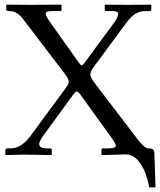

<svg xmlns="http://www.w3.org/2000/svg" viewBox="-20 -666 690 827"><path d="M521 -1 419.9 2 417 0V-20Q417 -26.9 422.9 -26.9H446.8Q479 -26.9 479 -39.1Q479 -46.4 460 -73.2L324.2 -261.2Q316.4 -272 310.1 -272Q306.2 -272 294.9 -257.8L163.1 -77.1Q148.9 -55.7 148.9 -45.9Q148.9 -37.1 156.5 -32Q164.1 -26.9 178.2 -26.9H196.8Q203.1 -25.4 203.1 -20V0L200.2 2Q103 0 87.9 0L3.9 2L2.9 0V-20Q2.9 -26.9 14.2 -26.9H25.9Q71.8 -26.9 111.8 -81.1L266.1 -291Q275.9 -303.7 275.9 -314Q275.9 -326.2 262.2 -344.2L90.8 -568.8Q77.1 -587.4 69.3 -595.9Q61.5 -604.5 49.1 -611.3Q36.6 -618.2 21 -618.2H19Q6.8 -618.2 6.8 -625V-645L12.2 -646Q26.9 -646 67.9 -645.5Q108.9 -645 112.8 -645Q114.3 -645 140.1 -645.3Q166 -645.5 196.5 -645.8Q227.1 -646 240.2 -646Q244.1 -645 245.1 -645V-625Q245.1 -618.2 240.2 -618.2H200.2Q176.8 -618.2 176.8 -606.9Q176.8 -598.1 194.8 -571.8L319.8 -396Q327.6 -384.8 332 -384.8Q335.9 -384.8 345.2 -397L474.1 -571.8Q488.8 -592.8 488.8 -606Q488.8 -618.2 467.8 -618.2H438Q431.2 -618.2 431.2 -625V-645L433.1 -646Q444.8 -646 486.3 -645.5Q527.8 -645 532.2 -645Q533.2 -645 575.9 -645.5Q618.7 -646 628.9 -646L631.8 -645V-625Q631.8 -618.2 623 -618.2H606Q583 -618.2 564.2 -607.4Q545.4 -596.7 522 -564.9L381.8 -375Q369.1 -357.4 369.1 -345.2Q369.1 -333 384.8 -312L562 -80.1Q600.6 -26.9 618.2 -26.9Q633.8 -26.9 639.4 -21.7Q645 -16.6 645 -6.8L649.9 141.1H623Q620.6 128.9 617.4 116.2Q614.3 103.5 608.4 86.2Q602.5 68.8 594.5 54.4Q586.4 40 576.2 27.1Q565.9 14.2 551.5 6.6Q537.1 -1 521 -1Z"/></svg>

Font: Linux Libertine G
Style: Regular
Weight: 400
Designer: Philipp H. Poll
Foundry: Philipp H. Poll
Version: Version 4.7.5